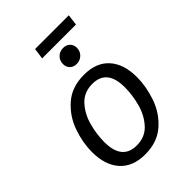

<svg xmlns="http://www.w3.org/2000/svg" viewBox="-241 -938 1059 1059"><g transform="rotate(-45 288.0 -408.5)"><path d="M54 -205Q54 -279 81 -355.5Q108 -432 168.5 -485Q229 -538 324 -538Q420 -538 471 -481Q522 -424 522 -322Q522 -249 495.5 -172Q469 -95 408.5 -41.5Q348 12 253 12Q157 12 105.5 -45.5Q54 -103 54 -205ZM435 -330Q435 -470 321 -470Q256 -470 215.5 -426Q175 -382 158 -319Q141 -256 141 -196Q141 -56 255 -56Q320 -56 360.5 -100Q401 -144 418 -207Q435 -270 435 -330ZM284 -661Q284 -688 302 -706Q320 -724 347 -724Q372 -724 387 -709Q402 -694 402 -671Q402 -644 383.5 -626Q365 -608 338 -608Q314 -608 299 -623Q284 -638 284 -661ZM225 -765 234 -829H497L489 -765Z"/></g></svg>

Font: Fira Sans Book
Style: Italic
Weight: 350
Italic angle: -8°
Designer: bBox Type GmbH & Carrois Corporate GbR & Edenspiekermann AG
Foundry: bBox Type GmbH & Carrois Corporate GbR & Edenspiekermann AG
Version: Version 4.301